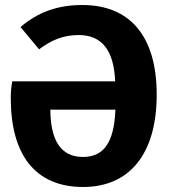

<svg xmlns="http://www.w3.org/2000/svg" viewBox="-20 -730 680 767"><path d="M309 -710C209 -710 131 -681 62 -622L136 -533C185 -569 231 -590 294 -590C385 -590 435 -532 440 -405H29C25 -385 23 -363 23 -338C23 -114 119 17 312 17C495 17 606 -112 606 -352C606 -587 498 -710 309 -710ZM311 -103C225 -103 182 -166 181 -292H441C436 -157 392 -103 311 -103Z"/></svg>

Font: Fira Sans
Style: Bold
Weight: 700
Designer: Carrois Corporate & Edenspiekermann AG
Foundry: Carrois Corporate GbR & Edenspiekermann AG
Version: Version 4.203